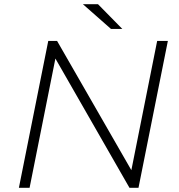

<svg xmlns="http://www.w3.org/2000/svg" viewBox="-20 -895 854 915"><path d="M70 0 210 -700H252L606 -84L729 -700H780L640 0H597L244 -616L121 0ZM509 -757 375 -875H447L563 -757Z"/></svg>

Font: Montserrat Thin Light
Style: Italic
Weight: 300
Italic angle: -11.3°
Version: Version 9.000